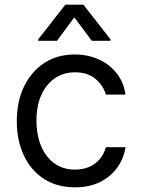

<svg xmlns="http://www.w3.org/2000/svg" viewBox="-20 -784 598 815"><path d="M298.3 11.2Q221.7 11.2 166.3 -24.9Q110.8 -61 81.1 -124.5Q51.3 -188 51.3 -270Q51.3 -353 82 -416.7Q112.8 -480.5 168 -516.6Q223.1 -552.7 296.9 -552.7Q354.5 -552.7 400.6 -531.2Q446.8 -509.8 476.3 -471.4Q505.9 -433.1 512.7 -382.3H429.2Q419.4 -419.4 386.5 -448.2Q353.5 -477.1 298.3 -477.1Q249.5 -477.1 212.6 -451.7Q175.8 -426.3 155.3 -380.4Q134.8 -334.5 134.8 -272.9Q134.8 -210 155 -162.8Q175.3 -115.7 211.9 -89.8Q248.5 -64 298.3 -64Q331.1 -64 357.7 -75.2Q384.3 -86.4 402.8 -107.9Q421.4 -129.4 429.2 -159.2H512.7Q505.4 -110.8 477.5 -72.3Q449.7 -33.7 404.3 -11.2Q358.9 11.2 298.3 11.2ZM369.6 -610.8 295.4 -710.4 221.7 -610.8H142.1V-616.7L257.3 -764.2H334L449.2 -616.7V-610.8Z"/></svg>

Font: Sahel VF Regular
Style: Regular
Weight: 400
Foundry: Saber Rastikerdar (saber.rastikerdar@gmail.com)
Version: Version 3.4.0